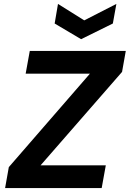

<svg xmlns="http://www.w3.org/2000/svg" viewBox="-20 -960 662 980"><path d="M6 0 25 -107 439 -584H111L132 -700H622L603 -593L187 -116H520L499 0ZM574 -940 556 -840 394 -760 259 -840 276 -940 410 -856Z"/></svg>

Font: DM Sans 10pt ExtraBold
Style: Italic
Weight: 800
Italic angle: -10°
Version: Version 4.004;gftools[0.9.30]